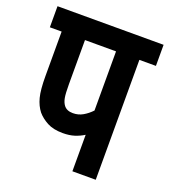

<svg xmlns="http://www.w3.org/2000/svg" viewBox="-118 -709 704 796"><g transform="rotate(20 234.0 -311.0)"><path d="M395 -529V0H292V-161Q273 -149 251 -142Q229 -135 200 -135Q158 -135 131 -149.5Q104 -164 87 -184Q69 -207 60.5 -239.5Q52 -272 52 -333V-529H0V-622H468V-529ZM292 -529H155V-335Q155 -293 158.5 -274.5Q162 -256 171 -244Q184 -227 211 -227Q235 -227 255 -238.5Q275 -250 292 -268Z"/></g></svg>

Font: Noto Sans ExtraCondensed SemiBold
Style: Italic
Weight: 600
Width: 2
Italic angle: -12°
Designer: Monotype Design Team
Foundry: Monotype Imaging Inc.
Version: Version 2.013; ttfautohint (v1.8.4.7-5d5b)